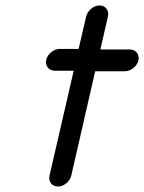

<svg xmlns="http://www.w3.org/2000/svg" viewBox="-20 -654 530 706"><path d="M297 -594 269 -474H199C178 -474 155 -456 150 -434C145 -412 160 -394 181 -394H251L162 -8C157 13 171 32 193 32C215 32 237 13 242 -8L330 -392H440C461 -392 484 -410 489 -432C494 -454 479 -472 458 -472H349L377 -594C382 -615 368 -634 346 -634C324 -634 302 -615 297 -594Z"/></svg>

Font: Electronic
Style: ExBdIt
Weight: 800
Version: Version 1.011